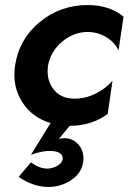

<svg xmlns="http://www.w3.org/2000/svg" viewBox="-20 -490 513 763"><path d="M171 -230Q163 -176 191 -137.5Q219 -99 273 -98Q317 -97 358 -117Q399 -137 427 -169L408 -37Q343 10 257 10L214 62Q226 59 239 59Q273 61 294 87Q315 113 311 151Q305 197 264.5 224.5Q224 252 176 253Q114 254 54 213L103 155Q136 180 168 180Q189 180 208.5 168.5Q228 157 229 141Q230 125 216 117.5Q202 110 182 110Q151 108 103 125L181 -1Q107 -23 67.5 -85.5Q28 -148 40 -230Q56 -335 138 -402.5Q220 -470 329 -470Q414 -470 471 -424L451 -290Q434 -324 400.5 -343.5Q367 -363 327 -363Q271 -362 226 -323.5Q181 -285 171 -230Z"/></svg>

Font: Jost* 600 Semi
Style: Italic
Weight: 600
Italic angle: -10°
Version: Version 3.500